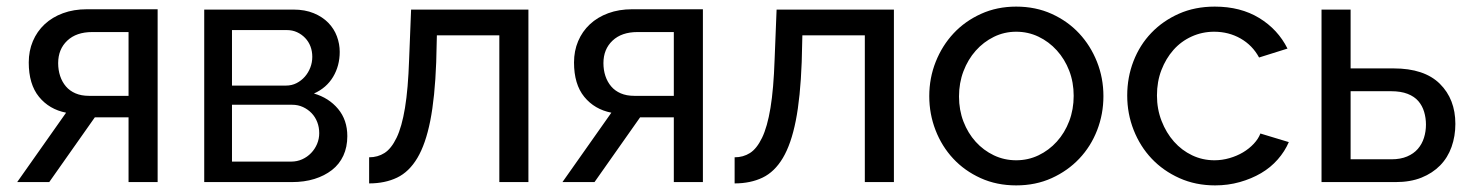

<svg xmlns="http://www.w3.org/2000/svg" viewBox="-20 -551 4449 581"><path d="M32 0 180 -210Q129 -220 98 -258Q67 -296 67 -362Q67 -397 79.5 -426.5Q92 -456 115 -477.5Q138 -499 170.5 -511Q203 -523 243 -523H457V0H369V-196H267L129 0ZM369 -261V-454H259Q211 -454 183.5 -428Q156 -402 156 -360Q156 -339 162 -321Q168 -303 179.5 -289.5Q191 -276 208.5 -268.5Q226 -261 249 -261Z M598 0V-522H868Q903 -522 929.5 -511Q956 -500 973.5 -482Q991 -464 999.5 -441Q1008 -418 1008 -394Q1008 -352 988 -318.5Q968 -285 930 -268Q975 -255 1003 -221.5Q1031 -188 1031 -139Q1031 -106 1019 -80Q1007 -54 984.5 -36.5Q962 -19 931.5 -9.5Q901 0 863 0ZM682 -62H861Q879 -62 894.5 -69Q910 -76 921.5 -88Q933 -100 939.5 -115.5Q946 -131 946 -148Q946 -166 940 -181.5Q934 -197 923 -208.5Q912 -220 897 -227Q882 -234 864 -234H682ZM682 -292H845Q863 -292 877.5 -299.5Q892 -307 902.5 -319Q913 -331 919 -346.5Q925 -362 925 -379Q925 -396 919.5 -410.5Q914 -425 903.5 -436Q893 -447 879 -453.5Q865 -460 848 -460H682Z M1097 -75Q1123 -75 1143.5 -88Q1164 -101 1180 -134Q1196 -167 1205.5 -224.5Q1215 -282 1218 -371L1224 -522H1579V0H1491V-444H1302L1300 -363Q1296 -256 1282 -185.5Q1268 -115 1243 -73Q1218 -31 1181.5 -13.5Q1145 4 1097 4Z M1682 0 1830 -210Q1779 -220 1748 -258Q1717 -296 1717 -362Q1717 -397 1729.5 -426.5Q1742 -456 1765 -477.5Q1788 -499 1820.5 -511Q1853 -523 1893 -523H2107V0H2019V-196H1917L1779 0ZM2019 -261V-454H1909Q1861 -454 1833.5 -428Q1806 -402 1806 -360Q1806 -339 1812 -321Q1818 -303 1829.5 -289.5Q1841 -276 1858.5 -268.5Q1876 -261 1899 -261Z M2203 -75Q2229 -75 2249.5 -88Q2270 -101 2286 -134Q2302 -167 2311.5 -224.5Q2321 -282 2324 -371L2330 -522H2685V0H2597V-444H2408L2406 -363Q2402 -256 2388 -185.5Q2374 -115 2349 -73Q2324 -31 2287.5 -13.5Q2251 4 2203 4Z M3055 10Q2996 10 2947.5 -12Q2899 -34 2864.5 -71Q2830 -108 2811 -157Q2792 -206 2792 -260Q2792 -315 2811.5 -364Q2831 -413 2865.5 -450Q2900 -487 2948.5 -509Q2997 -531 3055 -531Q3114 -531 3162.5 -509Q3211 -487 3245.5 -450Q3280 -413 3299.5 -364Q3319 -315 3319 -260Q3319 -206 3300 -157Q3281 -108 3246 -71Q3211 -34 3162.5 -12Q3114 10 3055 10ZM2882 -259Q2882 -218 2895.5 -183Q2909 -148 2932.5 -122Q2956 -96 2987.5 -81Q3019 -66 3055 -66Q3091 -66 3122.5 -81Q3154 -96 3178 -122.5Q3202 -149 3215.5 -184.5Q3229 -220 3229 -261Q3229 -302 3215.5 -337Q3202 -372 3178 -398.5Q3154 -425 3122.5 -440Q3091 -455 3055 -455Q3019 -455 2987.5 -439.5Q2956 -424 2932.5 -397.5Q2909 -371 2895.5 -335.5Q2882 -300 2882 -259Z M3657 10Q3598 10 3549 -12Q3500 -34 3465 -71Q3430 -108 3410.5 -157.5Q3391 -207 3391 -262Q3391 -317 3410 -366Q3429 -415 3464 -451.5Q3499 -488 3547.5 -509.5Q3596 -531 3656 -531Q3734 -531 3790.5 -496.5Q3847 -462 3876 -404L3790 -377Q3770 -414 3734 -434.5Q3698 -455 3654 -455Q3618 -455 3586 -440.5Q3554 -426 3531 -400Q3508 -374 3494.5 -339Q3481 -304 3481 -262Q3481 -221 3495 -185Q3509 -149 3532.5 -122.5Q3556 -96 3587.5 -81Q3619 -66 3655 -66Q3678 -66 3700.5 -72.5Q3723 -79 3741.5 -90Q3760 -101 3774 -116Q3788 -131 3794 -147L3880 -121Q3868 -93 3846.5 -68.5Q3825 -44 3796 -27Q3767 -10 3731.5 0Q3696 10 3657 10Z M3979 0V-522H4067V-344H4197Q4290 -344 4337 -297.5Q4384 -251 4384 -176Q4384 -139 4372.5 -106.5Q4361 -74 4338 -50.5Q4315 -27 4281.5 -13.5Q4248 0 4203 0ZM4067 -69H4191Q4218 -69 4238 -77.5Q4258 -86 4270.5 -100.5Q4283 -115 4289 -134Q4295 -153 4295 -174Q4295 -194 4289.5 -212.5Q4284 -231 4272 -245Q4260 -259 4239.5 -267Q4219 -275 4189 -275H4067Z"/></svg>

Font: Rising Sun
Style: Regular
Weight: 400
Designer: Matt McInerney, Pablo Impallari, Rodrigo Fuenzalida (Raleway font), Stephen Hutchings (Greek), Cristiano Sobral (main ch
Foundry: The Rising Sun Project Authors
Version: Version 4.327; ttfautohint (v1.8.4.7-5d5b-dirty)